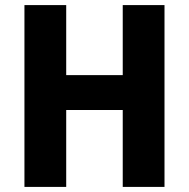

<svg xmlns="http://www.w3.org/2000/svg" viewBox="-20 -734 742 754"><path d="M626 0H462V-302H240V0H76V-714H240V-439H462V-714H626Z"/></svg>

Font: Noto Sans Arabic SemCond ExtBd
Style: Regular
Weight: 800
Width: 4
Designer: Monotype Design Team, Nadine Chahine, Nizar Qandah and Khaled Hosny
Foundry: Monotype Imaging Inc.
Version: Version 2.012; ttfautohint (v1.8.4.7-5d5b)